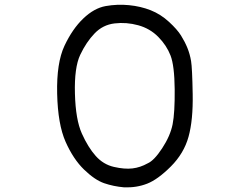

<svg xmlns="http://www.w3.org/2000/svg" viewBox="-20 -765 1040 812"><path d="M504.9 27.3Q460 23.4 420.4 9.8Q380.9 -3.9 335.4 -47.9Q290 -91.8 257.3 -165.5Q224.6 -239.3 221.7 -369.1Q218.8 -499 252.4 -570.8Q286.1 -642.6 332 -686.5Q377.9 -730.5 426.8 -739.3Q475.6 -748 525.4 -743.2Q575.2 -738.3 617.2 -721.7Q659.2 -705.1 694.3 -672.9Q729.5 -640.6 745.6 -614.7Q761.7 -588.9 772.5 -562.5Q783.2 -536.1 788.1 -506.8Q793 -477.5 794.9 -367.2Q796.9 -256.8 777.3 -186.5Q757.8 -116.2 702.6 -61Q647.5 -5.9 602.5 11.7Q557.6 29.3 504.9 27.3ZM604.5 -74.2Q631.8 -85.9 666 -138.2Q700.2 -190.4 710 -239.3Q719.7 -288.1 718.8 -387.7Q717.8 -487.3 701.2 -530.3Q684.6 -573.2 649.4 -608.9Q614.3 -644.5 564.5 -658.2Q514.6 -671.9 464.8 -666Q415 -660.2 379.9 -623.5Q344.7 -586.9 319.3 -533.2Q293.9 -479.5 296.9 -369.1Q299.8 -258.8 326.2 -200.2Q352.5 -141.6 384.8 -105.5Q417 -69.3 461.9 -59.1Q506.8 -48.8 540 -52.7Q573.2 -56.6 604.5 -74.2Z"/></svg>

Font: NaikaiFont
Style: Regular-Lite
Weight: 400
Version: Version 1.67